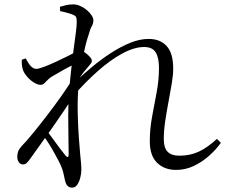

<svg xmlns="http://www.w3.org/2000/svg" viewBox="-20 -808 1040 878"><path d="M785 -31Q732 -31 698.5 -63.5Q665 -96 665 -162Q665 -218 675.5 -274.5Q686 -331 696.5 -387Q707 -443 707 -497Q707 -544 692 -568.5Q677 -593 639 -593Q594 -593 539.5 -563.5Q485 -534 429 -484.5Q373 -435 321 -376L322 -432Q359 -467 401 -502Q443 -537 487 -565.5Q531 -594 575 -612Q619 -630 660 -630Q712 -630 742 -597.5Q772 -565 772 -495Q772 -465 765.5 -426Q759 -387 750.5 -342.5Q742 -298 735.5 -254Q729 -210 729 -172Q729 -132 746.5 -114Q764 -96 800 -96Q849 -96 889 -114.5Q929 -133 972 -173L990 -155Q968 -124 936 -95.5Q904 -67 866 -49Q828 -31 785 -31ZM85 -56Q74 -56 66.5 -66Q59 -76 59 -91Q59 -105 63 -115.5Q67 -126 80 -141Q98 -159 128 -195.5Q158 -232 193.5 -278Q229 -324 262.5 -371.5Q296 -419 321 -461L319 -373Q300 -342 274.5 -304.5Q249 -267 222 -228Q195 -189 168.5 -152.5Q142 -116 121 -86Q112 -73 104 -64.5Q96 -56 85 -56ZM310 50Q297 50 289 42Q281 34 277 16Q273 -2 270 -16Q267 -30 260 -47Q255 -59 245 -78Q235 -97 222 -120Q209 -143 195 -164Q181 -185 169 -201L185 -223Q200 -203 218.5 -177.5Q237 -152 254 -129.5Q271 -107 280 -96Q294 -81 294 -103Q294 -132 293 -178.5Q292 -225 292 -280Q292 -335 296 -388Q300 -440 305.5 -489.5Q311 -539 316.5 -581Q322 -623 326.5 -656Q331 -689 331 -709Q331 -726 326.5 -732Q322 -738 308 -743Q299 -746 285 -750Q271 -754 255 -757L254 -777Q267 -781 282.5 -784.5Q298 -788 315 -788Q330 -788 346.5 -781Q363 -774 376.5 -762.5Q390 -751 398.5 -738.5Q407 -726 407 -715Q407 -700 399.5 -687.5Q392 -675 384 -645Q379 -631 372.5 -606Q366 -581 359 -548.5Q352 -516 346.5 -479Q341 -442 338 -405Q334 -347 335.5 -287.5Q337 -228 340.5 -179.5Q344 -131 347 -99Q349 -80 350.5 -63.5Q352 -47 352 -31Q352 -14 347 5Q342 24 333 37Q324 50 310 50ZM166 -420Q152 -420 134.5 -431Q117 -442 103 -458.5Q89 -475 84 -491Q81 -502 80 -513.5Q79 -525 80 -535L98 -541Q110 -517 121.5 -505Q133 -493 146 -493Q156 -493 181.5 -502.5Q207 -512 237 -526Q267 -540 292 -552.5Q317 -565 327 -571Q336 -576 342 -577.5Q348 -579 357 -575Q365 -571 375.5 -562.5Q386 -554 393 -545.5Q400 -537 400 -531Q400 -522 393 -514.5Q386 -507 377 -495Q364 -481 351.5 -463Q339 -445 326 -425L330 -483Q334 -491 339 -503Q344 -515 347 -527Q325 -517 300.5 -504.5Q276 -492 254 -479Q232 -466 214 -456Q204 -449 196.5 -441Q189 -433 182 -426.5Q175 -420 166 -420Z"/></svg>

Font: Noto Serif KR
Style: Regular
Weight: 400
Designer: Ryoko NISHIZUKA  (kana & ideographs); Frank Grießhammer (Latin, Greek & Cyrillic); Wenlong ZHANG  (bopomofo); Sandoll Co
Foundry: Adobe
Version: Version 2.003-H1;hotconv 1.1.1;makeotfexe 2.6.0